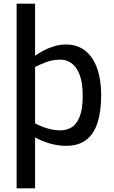

<svg xmlns="http://www.w3.org/2000/svg" viewBox="-20 -783 620 1040"><path d="M70 237V-763H170V-481Q189 -495 215.5 -509Q242 -523 273.5 -532.5Q305 -542 337 -542Q387 -542 423 -521Q459 -500 482.5 -462.5Q506 -425 517 -375Q528 -325 528 -268Q528 -179 508 -117.5Q488 -56 446 -24.5Q404 7 337 7Q295 7 251 -5.5Q207 -18 170 -39V237ZM307 -77Q341 -77 368 -93.5Q395 -110 411.5 -151Q428 -192 428 -263Q428 -336 411 -379Q394 -422 367 -441Q340 -460 308 -460Q266 -460 231.5 -447Q197 -434 170 -420V-115Q201 -98 236.5 -87.5Q272 -77 307 -77Z"/></svg>

Font: Exo Thin Medium
Style: Regular
Weight: 500
Version: Version 2.000